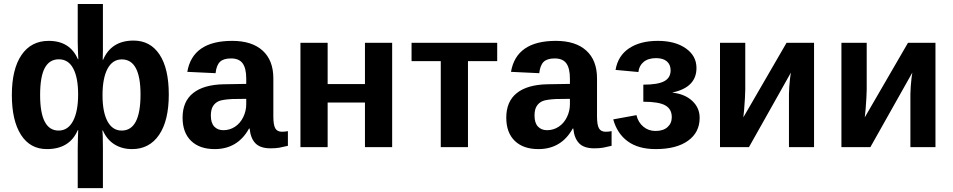

<svg xmlns="http://www.w3.org/2000/svg" viewBox="-20 -745 4825 972"><path d="M834.5 -266.6Q834.5 -134.3 785.4 -62.3Q736.3 9.8 648.4 9.8Q598.1 9.8 559.8 -13.9Q521.5 -37.6 501 -84H498Q501 -69.3 501 4.9V207.5H373.5V4.9Q373.5 -18.6 374.5 -46.1Q375.5 -73.7 376 -85.9H373.5Q332.5 9.8 217.3 9.8Q132.3 9.8 86.2 -62.5Q40 -134.8 40 -263.7Q40 -395 88.9 -466.6Q137.7 -538.1 226.6 -538.1Q334.5 -538.1 374.5 -444.8H376.5Q375.5 -466.3 374.5 -488.3Q373.5 -510.3 373.5 -531.7V-724.6H501V-532.7Q501 -509.3 501 -487.5Q501 -465.8 500 -442.4H502Q543.5 -539.6 656.2 -539.6Q740.7 -539.6 787.6 -469Q834.5 -398.4 834.5 -266.6ZM183.1 -263.7Q183.1 -84 276.9 -84Q324.2 -84 349.9 -132.6Q375.5 -181.2 375.5 -267.1Q375.5 -351.6 350.8 -398.2Q326.2 -444.8 277.8 -444.8Q230.5 -444.8 206.8 -401.1Q183.1 -357.4 183.1 -263.7ZM691.4 -266.6Q691.4 -444.3 596.7 -444.3Q549.8 -444.3 524.4 -397Q499 -349.6 499 -262.7Q499 -177.7 524.2 -130.9Q549.3 -84 596.2 -84Q691.4 -84 691.4 -266.6Z M1066.9 9.8Q990.2 9.8 947.3 -32Q904.3 -73.7 904.3 -149.4Q904.3 -231.4 957.8 -273.9Q1011.2 -316.4 1112.8 -318.4L1226.6 -320.3V-347.2Q1226.6 -398.9 1208.5 -424.1Q1190.4 -449.2 1149.4 -449.2Q1111.3 -449.2 1093.5 -431.9Q1075.7 -414.6 1071.3 -374.5L928.2 -381.3Q955.1 -538.1 1155.3 -538.1Q1255.4 -538.1 1309.6 -488.8Q1363.8 -439.5 1363.8 -348.6V-156.2Q1363.8 -111.8 1373.8 -95Q1383.8 -78.1 1407.2 -78.1Q1422.9 -78.1 1437.5 -81.1V-6.8Q1412.1 -0.5 1394 2.7Q1376 5.9 1349.6 5.9Q1297.9 5.9 1273.2 -19.5Q1248.5 -44.9 1243.7 -94.2H1240.7Q1183.1 9.8 1066.9 9.8ZM1226.6 -244.6 1156.2 -243.7Q1107.9 -241.2 1088.4 -233.4Q1068.4 -224.6 1057.9 -207Q1047.4 -189.5 1047.4 -160.2Q1047.4 -122.6 1064.7 -104.2Q1082 -85.9 1110.8 -85.9Q1143.1 -85.9 1169.9 -103.5Q1196.3 -121.1 1211.4 -152.1Q1226.6 -183.1 1226.6 -217.8Z M1638.7 -226.1V0H1501V-528.3H1638.7V-319.3H1827.6V-528.3H1965.3V0H1827.6V-226.1Z M2349.1 -435.5V0H2211.4V-435.5H2063.5V-528.3H2497.1V-435.5Z M2705.6 9.8Q2628.9 9.8 2585.9 -32Q2543 -73.7 2543 -149.4Q2543 -231.4 2596.4 -273.9Q2649.9 -316.4 2751.5 -318.4L2865.2 -320.3V-347.2Q2865.2 -398.9 2847.2 -424.1Q2829.1 -449.2 2788.1 -449.2Q2750 -449.2 2732.2 -431.9Q2714.4 -414.6 2710 -374.5L2566.9 -381.3Q2593.8 -538.1 2793.9 -538.1Q2894 -538.1 2948.2 -488.8Q3002.4 -439.5 3002.4 -348.6V-156.2Q3002.4 -111.8 3012.5 -95Q3022.5 -78.1 3045.9 -78.1Q3061.5 -78.1 3076.2 -81.1V-6.8Q3050.8 -0.5 3032.7 2.7Q3014.6 5.9 2988.3 5.9Q2936.5 5.9 2911.9 -19.5Q2887.2 -44.9 2882.3 -94.2H2879.4Q2821.8 9.8 2705.6 9.8ZM2865.2 -244.6 2794.9 -243.7Q2746.6 -241.2 2727.1 -233.4Q2707 -224.6 2696.5 -207Q2686 -189.5 2686 -160.2Q2686 -122.6 2703.4 -104.2Q2720.7 -85.9 2749.5 -85.9Q2781.7 -85.9 2808.6 -103.5Q2835 -121.1 2850.1 -152.1Q2865.2 -183.1 2865.2 -217.8Z M3299.3 9.8Q3211.9 9.8 3158.2 -29.3Q3104.5 -68.4 3084.5 -140.6L3202.1 -162.1Q3210.4 -126 3236.6 -104Q3262.7 -82 3298.3 -82Q3337.4 -82 3359.1 -101.3Q3380.9 -120.6 3380.9 -151.9Q3380.9 -192.9 3348.1 -211.4Q3315.4 -230 3236.8 -230V-316.4Q3310.1 -316.4 3342.5 -333.7Q3375 -351.1 3375 -388.7Q3375 -418 3356 -434.3Q3336.9 -450.7 3301.8 -450.7Q3261.7 -450.7 3238.5 -431.6Q3215.3 -412.6 3211.9 -380.4L3096.2 -391.1Q3108.4 -462.9 3164.8 -500.5Q3221.2 -538.1 3310.1 -538.1Q3397.9 -538.1 3451.9 -500.2Q3505.9 -462.4 3505.9 -400.9Q3505.9 -302.7 3384.8 -276.9V-275.9Q3447.3 -269 3484.6 -234.1Q3522 -199.2 3522 -148.4Q3522 -74.7 3463.1 -32.5Q3404.3 9.8 3299.3 9.8Z M3983.9 -377.4 3771.5 0H3625V-528.3H3752.9V-291Q3752.9 -276.4 3751.2 -247.8Q3749.5 -219.2 3747.3 -191.4Q3745.1 -163.6 3743.2 -150.9L3961.9 -528.3H4101.1V0H3974.1V-268.6Q3974.1 -285.2 3975.8 -307.1Q3977.5 -329.1 3979.7 -348.9Q3981.9 -368.7 3983.9 -377.4Z M4598.6 -377.4 4386.2 0H4239.7V-528.3H4367.7V-291Q4367.7 -276.4 4366 -247.8Q4364.3 -219.2 4362.1 -191.4Q4359.9 -163.6 4357.9 -150.9L4576.7 -528.3H4715.8V0H4588.9V-268.6Q4588.9 -285.2 4590.6 -307.1Q4592.3 -329.1 4594.5 -348.9Q4596.7 -368.7 4598.6 -377.4Z"/></svg>

Font: Arimo
Style: Bold
Weight: 700
Designer: Steve Matteson
Foundry: Monotype Imaging Inc.
Version: Version 1.33